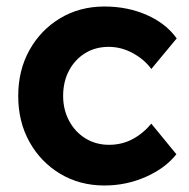

<svg xmlns="http://www.w3.org/2000/svg" viewBox="-20 -560 582 590"><path d="M301 10Q225 10 165 -26Q105 -62 70.5 -124Q36 -186 36 -265Q36 -344 70.5 -406Q105 -468 165 -504Q225 -540 301 -540Q372 -540 431 -514Q490 -488 523 -442L445 -348Q424 -377 388.5 -396.5Q353 -416 314 -416Q273 -416 241.5 -396.5Q210 -377 192 -343Q174 -309 174 -265Q174 -223 192.5 -188.5Q211 -154 243 -134.5Q275 -115 315 -115Q354 -115 386.5 -132Q419 -149 445 -180L522 -86Q488 -43 428 -16.5Q368 10 301 10Z"/></svg>

Font: Lexend Deca SemiBold
Style: Regular
Weight: 600
Designer: Bonnie Shaver-Troup, Thomas Jockin
Foundry: Lexend
Version: Version 1.008; ttfautohint (v1.8.4.7-5d5b)